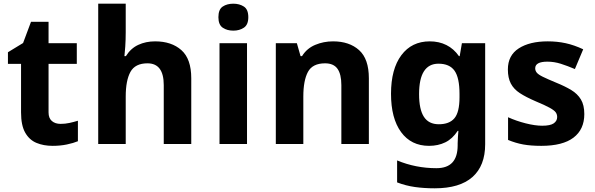

<svg xmlns="http://www.w3.org/2000/svg" viewBox="-20 -780 3223 1040"><path d="M308 -109Q333 -109 356 -114Q379 -119 402 -126V-15Q378 -5 342.5 2.5Q307 10 265 10Q216 10 177.5 -6Q139 -22 116.5 -61.5Q94 -101 94 -171V-434H23V-497L105 -547L148 -662H243V-546H396V-434H243V-171Q243 -140 261 -124.5Q279 -109 308 -109Z M661 -605Q661 -565 658.5 -528Q656 -491 654 -476H662Q688 -518 729 -537Q770 -556 820 -556Q909 -556 962.5 -508.5Q1016 -461 1016 -356V0H867V-319Q867 -437 779 -437Q712 -437 686.5 -390.5Q661 -344 661 -257V0H512V-760H661Z M1318 -546V0H1169V-546ZM1244 -760Q1277 -760 1301 -744.5Q1325 -729 1325 -686.8Q1325 -646 1301 -630Q1277 -614 1244 -614Q1209.7 -614 1186.4 -630Q1163 -646 1163 -686.8Q1163 -729 1186.4 -744.5Q1209.7 -760 1244 -760Z M1784 -556Q1872 -556 1925 -508.5Q1978 -461 1978 -356V0H1829V-319Q1829 -378 1808 -407.5Q1787 -437 1741 -437Q1673 -437 1648 -390.5Q1623 -344 1623 -257V0H1474V-546H1588L1608 -476H1616Q1642 -518 1687.5 -537Q1733 -556 1784 -556Z M2308 -556Q2358 -556 2398 -536Q2438 -516 2466 -476H2470L2482 -546H2608V1Q2608 118 2539 179Q2470 240 2335 240Q2277 240 2227.5 233Q2178 226 2131 208V89Q2232 131 2344 131Q2402 131 2430.5 100Q2459 69 2459 7V-4Q2459 -21 2460.5 -39Q2462 -57 2463 -71H2459Q2431 -28 2392 -9Q2353 10 2304 10Q2207 10 2152.5 -64.5Q2098 -139 2098 -272Q2098 -406 2154 -481Q2210 -556 2308 -556ZM2355 -435Q2303 -435 2276.5 -394Q2250 -353 2250 -270Q2250 -188 2276 -147.5Q2302 -107 2357 -107Q2414 -107 2441.5 -139.5Q2469 -172 2469 -253V-271Q2469 -359 2442 -397Q2415 -435 2355 -435Z M3145 -162Q3145 -79 3086.5 -34.5Q3028 10 2912 10Q2855 10 2814 2.5Q2773 -5 2732 -22V-145Q2776 -125 2827 -112Q2878 -99 2917 -99Q2961 -99 2979.5 -112Q2998 -125 2998 -146Q2998 -160 2990.5 -171Q2983 -182 2958 -196Q2933 -210 2880 -232Q2829 -254 2796 -275.5Q2763 -297 2747 -327.5Q2731 -358 2731 -404Q2731 -480 2790 -518Q2849 -556 2947 -556Q2998 -556 3044 -546Q3090 -536 3139 -513L3094 -406Q3054 -423 3018 -434.5Q2982 -446 2945 -446Q2912 -446 2895.5 -437Q2879 -428 2879 -410Q2879 -397 2887.5 -386.5Q2896 -376 2920.5 -364Q2945 -352 2993 -332Q3040 -313 3074 -292.5Q3108 -272 3126.5 -241.5Q3145 -211 3145 -162Z"/></svg>

Font: Noto Sans New Tai Lue
Style: Regular
Weight: 400
Designer: Monotype Design Team
Foundry: Monotype Imaging Inc.
Version: Version 2.003